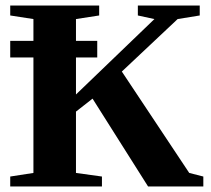

<svg xmlns="http://www.w3.org/2000/svg" viewBox="-20 -675 765 695"><path d="M716 0H516L315 -318L255 -271V-49L349 -36V0H17V-36L101 -49V-467H17V-527H101V-606L17 -619V-655H339V-619L255 -606V-527H332V-467H255V-333L539 -606L479 -619V-655H703V-619L623 -606L421 -416L665 -49L716 -36Z"/></svg>

Font: Libra Serif Modern
Style: Bold
Weight: 700
Designer: Stefan Peev, Context Ltd
Foundry: Ascender Corporation
Version: Version 1.000